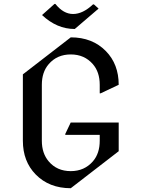

<svg xmlns="http://www.w3.org/2000/svg" viewBox="-20 -949 728 988"><path d="M344.2 19.5Q232.9 19.5 163.6 -51.3Q97.7 -118.7 97.7 -224.6V-566.4L344.2 -756.8Q455.6 -756.8 524.9 -686Q590.8 -618.7 590.8 -512.7L498 -468.8H493.2V-512.7Q493.2 -578.1 458 -618.7Q414.6 -668.9 344.2 -668.9Q273.4 -668.9 230.5 -618.7Q195.3 -578.1 195.3 -512.7V-224.6Q195.3 -160.2 230.5 -118.7Q272.9 -68.4 344.2 -68.4Q414.1 -68.4 458 -118.7Q493.2 -159.2 493.2 -224.6V-254.9H315.9V-259.8L343.8 -318.4H590.8V-170.9ZM196.3 -871.6 260.3 -928.7H265.1Q306.2 -877 356 -877Q406.2 -877 458.5 -926.3H463.4L487.3 -904.8L364.7 -799.8Q272.5 -799.8 196.3 -871.6Z"/></svg>

Font: Nova Cut
Style: Book
Weight: 400
Version: Version 2.000